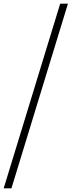

<svg xmlns="http://www.w3.org/2000/svg" viewBox="-83 -770 388 1040"><path d="M-63 250H-21L285 -750H243Z"/></svg>

Font: Mazius Display Extra italic
Style: Regular
Weight: 400
Italic angle: -17°
Designer: Alberto Casagrande & Collletttivo
Foundry: Collletttivo
Version: Version 2.000;Glyphs 3.2 (3217)